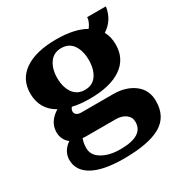

<svg xmlns="http://www.w3.org/2000/svg" viewBox="-160 -649 891 933"><g transform="rotate(-30 285.0 -182.5)"><path d="M544 -5Q544 82 476.5 121Q409 160 269 160Q156 160 96 127Q36 94 36 32Q36 10 47.5 -11Q59 -32 82 -47Q65 -60 57 -77.5Q49 -95 49 -114Q49 -173 109 -210Q72 -230 52.5 -263.5Q33 -297 33 -341Q33 -421 96 -464Q159 -507 273 -507Q375 -507 436 -472Q458 -502 458 -525H563Q553 -454 494 -416Q512 -385 512 -341Q512 -261 449.5 -218Q387 -175 273 -175Q217 -175 176 -185Q167 -176 167 -162Q167 -152 176 -145Q185 -138 202 -138H380Q451 -138 497.5 -103Q544 -68 544 -5ZM184 -341Q184 -290 207 -257Q230 -224 273 -224Q316 -224 338.5 -256.5Q361 -289 361 -341Q361 -393 338.5 -425.5Q316 -458 273 -458Q230 -458 207 -425Q184 -392 184 -341ZM407 33Q407 6 385.5 -10Q364 -26 329 -26H162Q150 -26 145 -27Q136 -5 136 25Q136 65 176.5 88.5Q217 112 278 112Q407 112 407 33Z"/></g></svg>

Font: Trirong
Style: Bold
Weight: 700
Designer: Katatrad Team
Foundry: CadsonDemak
Version: Version 1.001